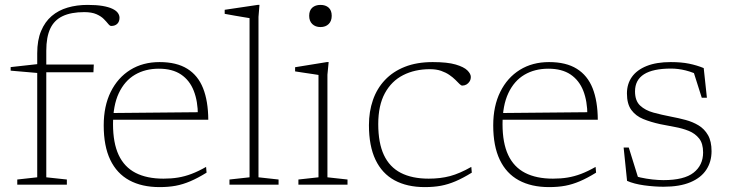

<svg xmlns="http://www.w3.org/2000/svg" viewBox="-20 -754 2980 784"><path d="M160.5 -459 133.5 -456 23.5 -465.5V-480L140.5 -493L159 -490.5H363L361.5 -459ZM169 -30 253 -21V0H50.5V-21L132 -30V-536.5Q132 -590 147.8 -627.5Q163.5 -665 191 -688.5Q218.5 -712 256 -723Q293.5 -734 337.5 -734Q373.5 -734 398.5 -729.8Q423.5 -725.5 438.8 -718.2Q454 -711 461 -701.5Q468 -692 468 -681.5Q468 -666 459 -657Q450 -648 434 -648Q428.5 -648 421.8 -656.5Q415 -665 404 -676.2Q393 -687.5 373.8 -696Q354.5 -704.5 324 -704.5Q270.5 -704.5 236 -688.2Q201.5 -672 185.2 -637.2Q169 -602.5 169 -547Z M631.5 -500.5Q701 -500.5 744.8 -473.2Q788.5 -446 809.2 -393.8Q830 -341.5 830.5 -265H440L436.5 -292.5L810 -296L788 -282.5Q788 -340.5 771.2 -383.2Q754.5 -426 719.2 -449.8Q684 -473.5 628.5 -473.5Q573 -473.5 531 -448.8Q489 -424 465.2 -373.8Q441.5 -323.5 441.5 -247Q441.5 -170.5 464.5 -121.2Q487.5 -72 533.5 -48.2Q579.5 -24.5 647.5 -24.5Q679.5 -24.5 707 -29Q734.5 -33.5 762.2 -44Q790 -54.5 821.5 -72.5L823.5 -49Q787 -26.5 757 -13.8Q727 -1 697.5 4.5Q668 10 631.5 10Q559 10 508 -17.8Q457 -45.5 430.2 -101.5Q403.5 -157.5 403.5 -242Q403.5 -321 432.2 -379Q461 -437 512.2 -468.8Q563.5 -500.5 631.5 -500.5Z M1035.5 -30 1117.5 -21V0H917V-21L999 -30V-680Q992.5 -681 975.8 -683.8Q959 -686.5 938 -690.2Q917 -694 897.5 -697.5V-714L1032 -734H1039.5L1035.5 -685Z M1288.5 -643.5Q1268 -643.5 1255.2 -655.8Q1242.5 -668 1242.5 -689.5Q1242.5 -711.5 1255.2 -722.8Q1268 -734 1288.5 -734Q1309.5 -734 1322 -722.8Q1334.5 -711.5 1334.5 -689.5Q1334.5 -668 1322 -655.8Q1309.5 -643.5 1288.5 -643.5ZM1322 -500.5 1317 -449V-30L1399 -21V0H1198.5V-21L1280.5 -30V-448Q1275 -449 1258 -451.5Q1241 -454 1220.8 -457Q1200.5 -460 1185 -462.5V-479.5L1314.5 -500.5Z M1747 -500.5Q1807 -500.5 1840.8 -490.5Q1874.5 -480.5 1888.5 -466.5Q1902.5 -452.5 1902.5 -440Q1902.5 -429.5 1897.5 -421.5Q1892.5 -413.5 1884.8 -409Q1877 -404.5 1867.5 -404.5Q1863 -404.5 1856.2 -411.2Q1849.5 -418 1839.5 -428Q1829.5 -438 1815 -448Q1800.5 -458 1781 -464.8Q1761.5 -471.5 1735.5 -471.5Q1674 -471.5 1626.2 -447.2Q1578.5 -423 1551.5 -373.2Q1524.5 -323.5 1524.5 -247Q1524.5 -170.5 1547.5 -121.2Q1570.5 -72 1616.5 -48.2Q1662.5 -24.5 1730.5 -24.5Q1778.5 -24.5 1817.8 -35Q1857 -45.5 1904.5 -72.5L1906.5 -49Q1870 -26.5 1840 -13.8Q1810 -1 1780.5 4.5Q1751 10 1714.5 10Q1642 10 1591 -17.8Q1540 -45.5 1513.2 -101.8Q1486.5 -158 1486.5 -243Q1486.5 -298.5 1502.8 -345.5Q1519 -392.5 1551.8 -427.2Q1584.5 -462 1633.2 -481.2Q1682 -500.5 1747 -500.5Z M2222 -500.5Q2291.5 -500.5 2335.2 -473.2Q2379 -446 2399.8 -393.8Q2420.5 -341.5 2421 -265H2030.5L2027 -292.5L2400.5 -296L2378.5 -282.5Q2378.5 -340.5 2361.8 -383.2Q2345 -426 2309.8 -449.8Q2274.5 -473.5 2219 -473.5Q2163.5 -473.5 2121.5 -448.8Q2079.5 -424 2055.8 -373.8Q2032 -323.5 2032 -247Q2032 -170.5 2055 -121.2Q2078 -72 2124 -48.2Q2170 -24.5 2238 -24.5Q2270 -24.5 2297.5 -29Q2325 -33.5 2352.8 -44Q2380.5 -54.5 2412 -72.5L2414 -49Q2377.5 -26.5 2347.5 -13.8Q2317.5 -1 2288 4.5Q2258.5 10 2222 10Q2149.5 10 2098.5 -17.8Q2047.5 -45.5 2020.8 -101.5Q1994 -157.5 1994 -242Q1994 -321 2022.8 -379Q2051.5 -437 2102.8 -468.8Q2154 -500.5 2222 -500.5Z M2719 -500.5Q2762 -500.5 2793.8 -494Q2825.5 -487.5 2853.5 -476L2866.5 -355H2845.5L2809 -470L2849 -440Q2810 -459 2779.5 -466.5Q2749 -474 2720 -474Q2646.5 -474 2609.8 -450.8Q2573 -427.5 2573 -381Q2573 -342.5 2593.8 -323Q2614.5 -303.5 2648.2 -294.2Q2682 -285 2721 -277.5Q2750.5 -272 2779.5 -264.2Q2808.5 -256.5 2832.5 -242Q2856.5 -227.5 2871 -202.2Q2885.5 -177 2885.5 -136.5Q2885.5 -93.5 2864 -60.8Q2842.5 -28 2799 -9.8Q2755.5 8.5 2689.5 8.5Q2652 8.5 2610.2 2.8Q2568.5 -3 2540.5 -15.5L2526.5 -151.5H2547.5L2589 -18L2555 -41.5Q2572 -34.5 2595.5 -29.2Q2619 -24 2644 -21.2Q2669 -18.5 2689 -18.5Q2773.5 -18.5 2812.2 -49Q2851 -79.5 2851 -131.5Q2851 -168 2834.8 -188.5Q2818.5 -209 2792.5 -219.5Q2766.5 -230 2735.8 -235.5Q2705 -241 2676 -247Q2637 -255.5 2606.5 -268Q2576 -280.5 2558 -305Q2540 -329.5 2540 -372.5Q2540 -411 2560.2 -439.8Q2580.5 -468.5 2620.5 -484.5Q2660.5 -500.5 2719 -500.5Z"/></svg>

Font: Newsreader 9pt ExtraLight
Style: Regular
Weight: 250
Designer: Hugues Gentile
Foundry: Production Type
Version: Version 1.003